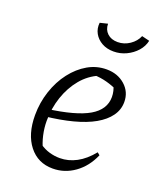

<svg xmlns="http://www.w3.org/2000/svg" viewBox="-131 -772 719 863"><g transform="rotate(20 228.5 -340.5)"><path d="M224 8Q153 8 110.5 -46Q68 -100 68 -191Q68 -251 86.5 -306.5Q105 -362 137.5 -404Q170 -446 211.5 -470Q253 -494 301 -494Q354 -494 389.5 -462.5Q425 -431 425 -383Q425 -346 403 -315.5Q381 -285 340.5 -262Q300 -239 241 -223.5Q182 -208 107 -200V-235Q242 -253 303.5 -289Q365 -325 365 -385Q365 -413 352 -441L374 -421Q347 -434 317.5 -442Q288 -450 255 -451L279 -456Q231 -436 197 -395Q163 -354 144.5 -299.5Q126 -245 126 -184Q126 -151 133.5 -117.5Q141 -84 156 -53L141 -77Q164 -61 188.5 -54Q213 -47 238 -47Q279 -47 317.5 -67.5Q356 -88 390 -130L402 -120Q376 -60 328.5 -26Q281 8 224 8ZM301 -580Q269 -580 245 -593.5Q221 -607 208.5 -629.5Q196 -652 199 -680L236 -689Q236 -661 254.5 -643.5Q273 -626 304 -626Q335 -626 361.5 -644Q388 -662 399 -689L436 -680Q430 -652 410 -629.5Q390 -607 361.5 -593.5Q333 -580 301 -580Z"/></g></svg>

Font: Piazzolla 8pt ExtraLight
Style: Italic
Weight: 250
Italic angle: -11.3°
Designer: Juan Pablo del Peral
Foundry: Huerta Tipografica
Version: Version 2.001